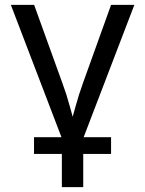

<svg xmlns="http://www.w3.org/2000/svg" viewBox="-20 -561 594 785"><path d="M234.9 9.3 24.4 -541H119.6L234.9 -221.7Q252.9 -173.3 265.6 -125.5Q278.3 -77.6 292.5 -32.7H262.2Q275.9 -77.6 288.8 -125.5Q301.8 -173.3 319.3 -221.7L434.1 -541H529.3L318.4 9.3ZM232.9 204.1V-3.9H320.3V204.1ZM119.1 68.4V0H434.1V68.4Z"/></svg>

Font: Inter 17pt
Style: Regular
Weight: 400
Version: Version 4.001;git-66647c0bb